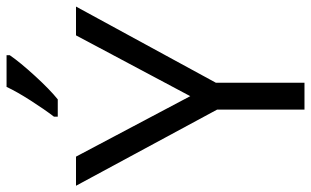

<svg xmlns="http://www.w3.org/2000/svg" viewBox="-206 -766 971 600"><g transform="rotate(-90 280.0 -465.5)"><path d="M280 -357 470 -714H560L322 -277V0H238V-273L0 -714H91ZM216 -783Q239 -813 266.5 -856Q294 -899 309 -931H408V-921Q386 -889 343.5 -842.5Q301 -796 270 -771H216Z"/></g></svg>

Font: Stephens Clock
Style: Regular
Weight: 400
Designer: Peter Wiegel (catfonts.de) with slight modifications by DT1.org
Version: Version 0.9.1